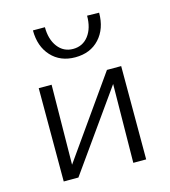

<svg xmlns="http://www.w3.org/2000/svg" viewBox="-101 -740 727 821"><g transform="rotate(-15 262.5 -329.5)"><path d="M266 -500Q200 -500 160 -543.5Q120 -587 120 -658H173Q173 -604 198.5 -570.5Q224 -537 266 -537Q309 -537 334.5 -570.5Q360 -604 360 -659L413 -658Q413 -587 373 -543.5Q333 -500 266 -500ZM445 -413V0H388L392 -348L145 0H80V-413H137L133 -60L382 -413Z"/></g></svg>

Font: EauTest Semilight
Style: Italic
Weight: 300
Italic angle: -12°
Designer: Christian Thalmann (Catharsis Fonts)
Version: Version 0.001;PS 000.001;hotconv 1.0.88;makeotf.lib2.5.64775